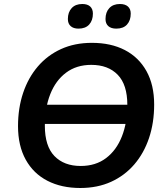

<svg xmlns="http://www.w3.org/2000/svg" viewBox="-20 -929 826 959"><path d="M139 -310 154 -406H685L669 -310ZM381 10Q287 10 217 -26Q147 -62 108.5 -131.5Q70 -201 70 -299Q70 -389 95.5 -465Q121 -541 169 -597Q217 -653 285 -684Q353 -715 439 -715Q534 -715 603.5 -679Q673 -643 711.5 -574Q750 -505 750 -407Q750 -316 724.5 -240Q699 -164 651 -108Q603 -52 535 -21Q467 10 381 10ZM383 -100Q458 -100 510 -139.5Q562 -179 589 -248Q616 -317 616 -405Q616 -506 568 -555.5Q520 -605 436 -605Q362 -605 310 -566Q258 -527 231 -458.5Q204 -390 204 -301Q204 -199 252 -149.5Q300 -100 383 -100ZM561 -786Q535 -786 521 -798.5Q507 -811 507 -834Q507 -868 526 -888.5Q545 -909 579 -909Q605 -909 619 -896.5Q633 -884 633 -861Q633 -827 614.5 -806.5Q596 -786 561 -786ZM372 -786Q347 -786 333 -798.5Q319 -811 319 -834Q319 -868 338 -888.5Q357 -909 391 -909Q417 -909 430.5 -896.5Q444 -884 444 -861Q444 -827 425.5 -806.5Q407 -786 372 -786Z"/></svg>

Font: Nunito ExtraLight
Style: Italic
Weight: 200
Italic angle: -9°
Designer: Vernon Adams
Foundry: Vernon Adams
Version: Version 3.602